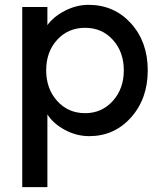

<svg xmlns="http://www.w3.org/2000/svg" viewBox="-20 -554 671 794"><path d="M72 220V-525H176V-450Q201 -485 248.5 -509.5Q296 -534 346 -534Q452 -534 521.5 -457.5Q591 -381 591 -263Q591 -146 522 -68.5Q453 9 349 9Q296 9 248 -17Q200 -43 176 -81V220ZM171 -263Q171 -187 216.5 -136.5Q262 -86 332 -86Q401 -86 446.5 -136.5Q492 -187 492 -263Q492 -339 447 -389Q402 -439 332 -439Q262 -439 216.5 -389.5Q171 -340 171 -263Z"/></svg>

Font: Easer Grotesk
Style: Regular
Weight: 400
Designer: Boardeaser, Bonnie Shaver-Troup, Thomas Jockin
Foundry: Lexend
Version: Version 1.008;Glyphs 3.1.2 (3151)